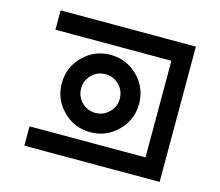

<svg xmlns="http://www.w3.org/2000/svg" viewBox="-98 -811 1075 937"><g transform="rotate(15 439.5 -342.0)"><path d="M97.7 0V-97.7H683.6V-585.9H97.7V-683.6H781.2V0ZM488.3 -341.8Q488.3 -382.3 459.7 -410.9Q431.2 -439.5 390.6 -439.5Q350.1 -439.5 321.5 -410.9Q293 -382.3 293 -341.8Q293 -301.3 321.5 -272.7Q350.1 -244.1 390.6 -244.1Q431.2 -244.1 459.7 -272.7Q488.3 -301.3 488.3 -341.8ZM390.6 -146.5Q309.6 -146.5 252.4 -203.9Q195.3 -261.2 195.3 -341.8Q195.3 -422.9 252.4 -480Q309.6 -537.1 390.6 -537.1Q471.7 -537.1 528.8 -480Q585.9 -422.9 585.9 -341.8Q585.9 -261.2 528.8 -203.9Q471.7 -146.5 390.6 -146.5Z"/></g></svg>

Font: BabelStone Club Penguin
Style: Regular
Weight: 400
Designer: Andrew West
Foundry: BabelStone
Version: Version 1.02 November 6, 2013